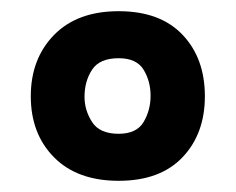

<svg xmlns="http://www.w3.org/2000/svg" viewBox="-20 -784 421 343"><path d="M35 -612Q35 -679 76.5 -721.5Q118 -764 192 -764Q266 -764 306 -722Q346 -680 346 -612Q346 -545 306 -503Q266 -461 192 -461Q118 -461 76.5 -503Q35 -545 35 -612ZM249 -613Q249 -639 236.5 -659.5Q224 -680 192 -680Q158 -680 144.5 -659.5Q131 -639 131 -611Q131 -587 144.5 -566Q158 -545 192 -545Q224 -545 236.5 -566Q249 -587 249 -613Z"/></svg>

Font: Francois One
Style: Regular
Weight: 400
Designer: Vernon Adams
Foundry: Vernon Adams
Version: Version 2.000